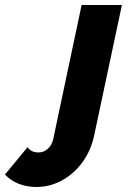

<svg xmlns="http://www.w3.org/2000/svg" viewBox="-225 -545 513 767"><path d="M-80 202Q-117 202 -149.5 189.5Q-182 177 -205 152L-115 43Q-101 64 -71 64Q-50 64 -33.5 49Q-17 34 -12 9L101 -525H262L151 -3Q138 57 104 103.5Q70 150 22 176Q-26 202 -80 202Z"/></svg>

Font: Raleway ExtraBold
Style: Italic
Weight: 800
Italic angle: -12°
Designer: Matt McInerney, Pablo Impallari, Rodrigo Fuenzalida
Foundry: Matt McInerney, Pablo Impallari, Rodrigo Fuenzalida
Version: Version 4.026